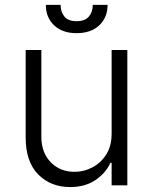

<svg xmlns="http://www.w3.org/2000/svg" viewBox="-20 -747 617 774"><path d="M430 -208.5V-545.5H493.3V0H430V-90.6H425.1Q405.9 -48.7 364.3 -20.8Q322.8 7.1 262.8 7.1Q184.3 7.1 133.9 -44Q83.5 -95.2 83.5 -192.1V-545.5H146.7V-196Q146.7 -132.1 184.3 -93.2Q221.9 -54.3 280.9 -54.3Q317.8 -54.3 352.1 -72.1Q386.4 -89.8 408.2 -124.1Q430 -158.4 430 -208.5ZM354 -727.3H413.7Q413.7 -676.5 380.1 -644.9Q346.6 -613.3 288.7 -613.3Q231.5 -613.3 198.2 -644.9Q164.8 -676.5 164.8 -727.3H224.4Q224.4 -699.2 239.5 -680.4Q254.6 -661.6 288.7 -661.6Q322.8 -661.6 338.4 -680.4Q354 -699.2 354 -727.3Z"/></svg>

Font: Inter Zeller Light
Style: Regular
Weight: 300
Designer: Rasmus Andersson; Joe Bland
Foundry: zeller
Version: Version 3.015;git-dec3a8cb1